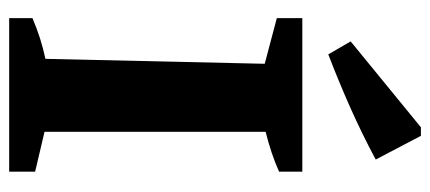

<svg xmlns="http://www.w3.org/2000/svg" viewBox="-286 -674 960 429"><g transform="rotate(90 194.5 -460.0)"><path d="M21 0V-52Q65 -71 112 -81L123 -571L21 -598V-655H364V-603Q344 -594 321.5 -586.5Q299 -579 275 -573V-79L364 -58V0ZM102 -713 73 -763 265 -920H284L337 -819Q279 -788 220.5 -762Q162 -736 102 -713Z"/></g></svg>

Font: Piazzolla SC
Style: Bold
Weight: 700
Designer: Juan Pablo del Peral
Foundry: Huerta Tipografica
Version: Version 1.330